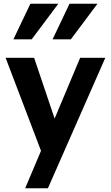

<svg xmlns="http://www.w3.org/2000/svg" viewBox="-20 -810 595 1030"><path d="M163 -500H10L200 -1L115 200H237L545 -500H410L273 -174ZM293 -790H143L52 -599H150ZM503 -790H353L262 -599H360Z"/></svg>

Font: Perun
Style: Bold
Weight: 700
Foundry: Copyright (c) Stefan Peev, Context Ltd, 2016
Version: Version 1.089